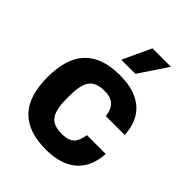

<svg xmlns="http://www.w3.org/2000/svg" viewBox="-221 -897 1029 1029"><g transform="rotate(45 293.5 -383.0)"><path d="M38.4 -270.6Q38.4 -339.8 54.2 -392.6Q70 -445.3 102.8 -480.8Q135.7 -516.3 186.3 -534.4Q236.9 -552.6 306.1 -552.6Q367.5 -552.6 412.5 -537.6Q457.4 -522.7 487.2 -495.4Q517 -468 532.5 -429.5Q547.9 -391 550.4 -343.8H407.7Q404.5 -364 398.4 -380.9Q392.4 -397.7 381.2 -409.6Q370 -421.5 352.5 -428.1Q334.9 -434.7 308.6 -434.7Q275.6 -434.7 253.2 -426.3Q230.8 -418 217.2 -399Q203.5 -380 197.8 -349.1Q192.1 -318.2 192.1 -272.7Q192.1 -226.9 197.8 -195.7Q203.5 -164.4 217.2 -145.1Q230.8 -125.7 253.2 -117.4Q275.6 -109 308.6 -109Q334.9 -109 352.3 -115.1Q369.7 -121.1 380.9 -132.6Q392 -144.2 398.3 -161.2Q404.5 -178.3 407.7 -199.9H550.4Q547.9 -153.1 532.3 -114.2Q516.7 -75.3 487 -47.6Q457.4 -19.9 412.6 -4.6Q367.9 10.7 306.8 10.7Q237.2 10.7 186.6 -7.5Q136 -25.6 103 -61.1Q70 -96.6 54.2 -149.1Q38.4 -201.7 38.4 -270.6ZM327.4 -777.3H467.3L359 -615.8H252.1Z"/></g></svg>

Font: Cannonade
Style: Bold
Weight: 700
Designer: Rasmus Andersson
Foundry: rsms
Version: Version 3.012;git-f93a4a705